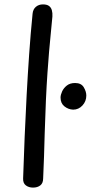

<svg xmlns="http://www.w3.org/2000/svg" viewBox="-20 -842 412 872"><path d="M128 -780Q130 -800 143 -811Q156 -822 175 -822Q193 -822 202.5 -815Q212 -808 215.5 -795.5Q219 -783 218 -767Q216 -739 209.5 -678Q203 -617 195.5 -510Q188 -403 183 -236Q182 -183 180 -132.5Q178 -82 176 -32Q176 -10 163 0Q150 10 130 10Q111 10 97.5 0Q84 -10 85 -32Q88 -126 92 -221Q96 -316 101 -410Q106 -504 112.5 -597Q119 -690 128 -780ZM312 -344Q290 -345 272.5 -359Q255 -373 255 -399Q255 -411 262 -426.5Q269 -442 283.5 -453.5Q298 -465 321 -465Q349 -465 360.5 -445.5Q372 -426 372 -408Q372 -382 354.5 -363Q337 -344 312 -344Z"/></svg>

Font: Playpen Sans
Style: Regular
Weight: 400
Designer: Laura Meseguer, Veronika Burian, José Scaglione, Kostas Bartsokas, Vera Evstafieva, Tom Grace, Yorlmar Campos
Foundry: TypeTogether
Version: Version 2.000